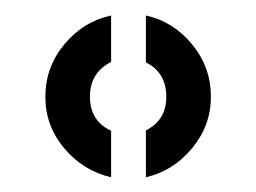

<svg xmlns="http://www.w3.org/2000/svg" viewBox="-20 -828 339 254"><path d="M127 -593.5Q90 -602 65 -631.8Q40 -661.5 40 -700Q40 -739 65 -769.2Q90 -799.5 127 -807.5V-746Q99 -732 99 -700Q99 -668 127 -655ZM173 -593.5V-655.5Q200 -669 200 -700Q200 -732 173 -745.5V-807.5Q209.5 -799.5 234.2 -769.2Q259 -739 259 -700Q259 -662 234.2 -632Q209.5 -602 173 -593.5Z"/></svg>

Font: Big Shoulders Stencil Text Black
Style: Regular
Weight: 900
Designer: Patric King
Foundry: XO Type Co
Version: Version 1.000